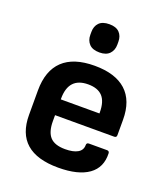

<svg xmlns="http://www.w3.org/2000/svg" viewBox="-134 -808 798 915"><g transform="rotate(20 265.0 -351.0)"><path d="M267 12Q51 12 51 -177V-301Q51 -401 105 -452.5Q159 -504 266 -504Q371 -504 425.5 -454.5Q480 -405 480 -308V-230Q480 -218 468 -218H168V-188Q168 -133 191.5 -107.5Q215 -82 268 -82Q309 -82 331.5 -95Q354 -108 354 -134Q354 -146 366 -146H458Q469 -146 470 -135Q473 -63 420.5 -25.5Q368 12 267 12ZM168 -298H364V-303Q364 -358 340 -384Q316 -410 267 -410Q168 -410 168 -302ZM264 -571Q229 -571 212 -589Q195 -607 195 -635V-650Q195 -679 212 -696.5Q229 -714 264 -714Q298 -714 315 -696.5Q332 -679 332 -650V-635Q332 -607 315 -589Q298 -571 264 -571Z"/></g></svg>

Font: Sofia Sans
Style: Bold
Weight: 700
Designer: Botio Nikoltchev, Ani Petrova
Foundry: lettersoup
Version: Version 4.100; ttfautohint (v1.8.4.7-5d5b)